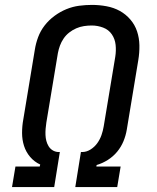

<svg xmlns="http://www.w3.org/2000/svg" viewBox="-20 -763 640 783"><path d="M29 0 43 -84H142L144 -92Q120 -103 103 -123Q86 -143 78 -168Q70 -193 70 -221Q70 -249 75 -276L122 -560Q126 -586 135.5 -611.5Q145 -637 162 -659Q179 -681 202 -698Q225 -715 250.5 -725.5Q276 -736 302.5 -739.5Q329 -743 355 -743Q385 -743 414.5 -737.5Q444 -732 468.5 -718.5Q493 -705 511.5 -683.5Q530 -662 539 -635Q548 -608 548.5 -578Q549 -548 544 -518L497 -234Q493 -210 483.5 -187Q474 -164 458 -144.5Q442 -125 420 -111Q398 -97 374 -90L373 -84H472L458 0H287L310 -143H315Q333 -143 349.5 -153.5Q366 -164 377 -179.5Q388 -195 394 -212.5Q400 -230 403 -248L450 -531Q454 -556 451.5 -580Q449 -604 436 -623Q423 -642 400.5 -650.5Q378 -659 354 -659Q354 -659 354 -659Q354 -659 354 -659Q338 -659 322 -656.5Q306 -654 291 -647.5Q276 -641 262.5 -630.5Q249 -620 239.5 -606Q230 -592 224.5 -577Q219 -562 216 -546L169 -263Q167 -250 166 -237.5Q165 -225 165.5 -212.5Q166 -200 169 -188.5Q172 -177 178 -167Q184 -157 194 -150.5Q204 -144 217 -143H224L201 0Z"/></svg>

Font: Iosevka Curly Medium Extended
Style: Italic
Weight: 500
Width: 7
Italic angle: -9°
Monospace: yes
Designer: Belleve Invis
Foundry: Belleve Invis
Version: Version 11.1.0; ttfautohint (v1.8.3)